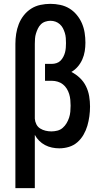

<svg xmlns="http://www.w3.org/2000/svg" viewBox="-20 -763 540 998"><path d="M60 215V-535Q60 -561 64 -587Q68 -613 77.5 -637.5Q87 -662 103.5 -683Q120 -704 142 -718Q164 -732 190 -737.5Q216 -743 242 -743Q268 -743 293.5 -737.5Q319 -732 340.5 -719Q362 -706 379 -685.5Q396 -665 406 -641.5Q416 -618 420 -592.5Q424 -567 424 -541Q424 -519 420.5 -497Q417 -475 408 -454.5Q399 -434 384.5 -417Q370 -400 351 -389Q375 -377 395 -358Q415 -339 427 -314.5Q439 -290 443.5 -263Q448 -236 448 -209Q448 -184 444.5 -158.5Q441 -133 434 -109Q427 -85 414 -62.5Q401 -40 382 -23.5Q363 -7 338.5 0.5Q314 8 288 8Q269 8 250 4Q231 0 214 -9Q197 -18 183.5 -31.5Q170 -45 161 -62V215ZM247 -80Q263 -80 278.5 -84Q294 -88 306 -98.5Q318 -109 326 -122.5Q334 -136 339 -151Q344 -166 345.5 -182Q347 -198 347 -214Q347 -229 345.5 -244.5Q344 -260 339.5 -274.5Q335 -289 327 -302Q319 -315 307 -324.5Q295 -334 280 -338.5Q265 -343 250 -343H214V-431H250Q262 -431 274 -435Q286 -439 294.5 -447.5Q303 -456 309 -467.5Q315 -479 318 -490.5Q321 -502 322 -514.5Q323 -527 323 -539Q323 -552 322 -565.5Q321 -579 317 -592Q313 -605 307 -616.5Q301 -628 291 -637Q281 -646 268.5 -650.5Q256 -655 242 -655Q229 -655 215.5 -650.5Q202 -646 192.5 -636.5Q183 -627 177 -614.5Q171 -602 167 -589Q163 -576 162 -562.5Q161 -549 161 -535V-146Q162 -131 169 -117Q176 -103 189 -95Q202 -87 217 -83.5Q232 -80 247 -80Z"/></svg>

Font: Iosevka Curly Semibold
Style: Regular
Weight: 600
Monospace: yes
Designer: Belleve Invis
Foundry: Belleve Invis
Version: Version 22.1.2; ttfautohint (v1.8.4)